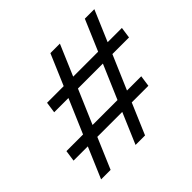

<svg xmlns="http://www.w3.org/2000/svg" viewBox="-176 -944 1143 1143"><g transform="rotate(-45 395.5 -372.5)"><path d="M146 0 229 -195H439L356 0H436L519 -195H659L669 -265H549L641 -480H781L791 -550H671L754 -745H674L591 -550H381L464 -745H384L301 -550H161L151 -480H271L179 -265H39L29 -195H149L66 0ZM351 -480H561L469 -265H259Z"/></g></svg>

Font: Plus Jakarta Sans
Style: Italic
Weight: 400
Italic angle: -8°
Designer: Gumpita Rahayu
Foundry: Tokotype
Version: Version 2.071;gftools[0.9.30]